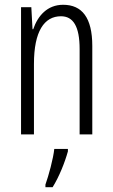

<svg xmlns="http://www.w3.org/2000/svg" viewBox="-20 -562 472 803"><path d="M244 -542C178 -542 138 -496 119 -440H116L111 -532H68V0H122V-295C122 -431 165 -494 235 -494C286 -494 313 -452 313 -357V0H366V-370C366 -488 323 -542 244 -542ZM264 71V61H207C203 101 183 174 170 210V221H200C227 178 251 118 264 71Z"/></svg>

Font: Noto Sans Thai Looped ExtraCondensed Light
Style: Regular
Weight: 300
Width: 2
Designer: Sasikarn Vongin, Ben Mitchell
Foundry: The Fontpad Ltd
Version: Version 1.001